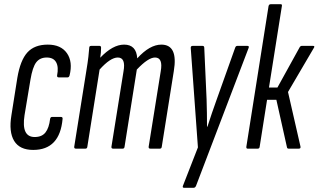

<svg xmlns="http://www.w3.org/2000/svg" viewBox="-20 -703 1507 908"><path d="M137 6Q73 6 47 -36.5Q21 -79 34 -158L62 -335Q76 -418 109.5 -455Q143 -492 206 -492Q268 -492 296.5 -451.5Q325 -411 309 -346Q306 -337 300 -337H258Q249 -337 250 -346Q258 -386 245.5 -408.5Q233 -431 201 -431Q169 -431 151.5 -408.5Q134 -386 124 -326L96 -158Q80 -55 144 -55Q178 -55 195 -76.5Q212 -98 217 -141Q219 -150 226 -150H268Q277 -150 276 -141Q263 6 137 6Z M339 0Q330 0 331 -9L388 -366Q395 -408 398 -434.5Q401 -461 402 -477Q402 -486 411 -486H451Q458 -486 458 -477Q458 -467 457 -454.5Q456 -442 454 -430Q513 -492 567 -492Q625 -492 629 -427Q688 -492 743 -492Q823 -492 802 -367L745 -9Q744 0 736 0H691Q682 0 683 -9L740 -365Q752 -431 713 -431Q681 -431 627 -374L569 -9Q568 0 560 0H515Q506 0 507 -9L564 -365Q576 -431 537 -431Q502 -431 451 -374L393 -9Q392 0 384 0Z M850 185Q842 185 845 176L916 -6L882 -477Q882 -486 891 -486H938Q946 -486 946 -477L957 -233Q958 -202 958.5 -169Q959 -136 959 -104H961Q971 -136 982.5 -169Q994 -202 1005 -233L1092 -477Q1095 -486 1102 -486H1150Q1159 -486 1156 -477L907 176Q903 185 896 185Z M1461 -486Q1466 -486 1466.5 -483Q1467 -480 1464 -476L1342 -268L1401 -10Q1403 0 1393 0H1345Q1338 0 1337 -7L1287 -231H1243L1208 -9Q1207 0 1199 0H1151Q1144 0 1145 -9L1250 -674Q1252 -683 1260 -683H1308Q1315 -683 1313 -674L1252 -289H1292L1398 -481Q1402 -486 1406 -486Z"/></svg>

Font: Sofia Sans Extra Condensed
Style: Italic
Weight: 400
Italic angle: -9°
Designer: Botio Nikoltchev, Ani Petrova
Foundry: lettersoup
Version: Version 4.101; ttfautohint (v1.8.4.7-5d5b)